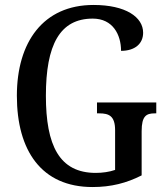

<svg xmlns="http://www.w3.org/2000/svg" viewBox="-20 -744 673 774"><path d="M353 10C428 10 490 -6 551 -37V-215C551 -277 570 -287 604 -287H610V-331H371V-287H380C419 -287 444 -277 444 -219V-59C421 -51 393 -47 366 -47C219 -47 165 -158 165 -358C165 -563 221 -669 354 -669C435 -669 468 -604 468 -539C524 -539 557 -568 557 -612C557 -675 487 -724 357 -724C154 -724 48 -574 48 -358C48 -137 147 10 353 10Z"/></svg>

Font: Noto Serif Condensed Medium
Style: Regular
Weight: 500
Width: 3
Designer: Monotype Design Team
Foundry: Monotype Imaging Inc.
Version: Version 2.015